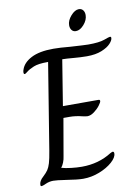

<svg xmlns="http://www.w3.org/2000/svg" viewBox="-95 -937 724 1000"><g transform="rotate(-10 267.0 -437.0)"><path d="M37 -7Q37 -28 60 -48Q77 -64 85.5 -76.5Q94 -89 100.5 -110.5Q107 -132 114 -175L188 -631H184Q136 -631 111.5 -621Q87 -611 74 -600.5Q61 -590 58 -590Q52 -590 52 -599Q52 -608 55 -614Q66 -649 109 -671.5Q152 -694 227 -694Q262 -694 314 -689Q394 -684 410 -684Q468 -684 495.5 -694Q523 -704 527 -704Q531 -704 532.5 -702.5Q534 -701 534 -697Q534 -685 518.5 -668Q503 -651 471 -638Q439 -625 392 -625Q374 -625 357.5 -626Q341 -627 328 -628Q282 -632 263 -632L224 -391H412Q420 -391 420 -384Q420 -377 407.5 -360.5Q395 -344 376.5 -330.5Q358 -317 341 -317Q336 -317 316 -321Q280 -330 249 -330H216L182 -134Q180 -117 173.5 -101Q167 -85 160 -77V-76Q181 -70 211 -66.5Q241 -63 267 -63Q356 -63 425 -107Q428 -108 431.5 -110Q435 -112 438 -112Q445 -112 445 -102Q445 -81 418 -57Q391 -33 349 -16.5Q307 0 263 0Q233 0 171 -10Q125 -17 107 -17Q86 -17 67 -8.5Q48 0 43 0Q37 0 37 -7ZM329 -800Q329 -825 350.5 -849.5Q372 -874 393 -874Q407 -874 415 -864Q423 -854 423 -838Q423 -812 402 -788Q381 -764 359 -764Q345 -764 337 -774Q329 -784 329 -800Z"/></g></svg>

Font: Charm
Style: Regular
Weight: 400
Designer: Katatrad Aksorn Co.,Ltd.
Foundry: Cadson Demak Co.,Ltd.
Version: Version 1.001